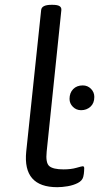

<svg xmlns="http://www.w3.org/2000/svg" viewBox="-20 -772 412 798"><path d="M218 6Q74 6 89 -142L151 -730Q153 -752 194 -752H198Q219 -752 227.5 -746.5Q236 -741 235 -730L174 -142Q169 -95 185 -81.5Q201 -68 244 -68Q275 -68 297.5 -74.5Q320 -81 324 -81Q330 -81 330 -73Q330 -72 329.5 -60.5Q329 -49 326 -37Q322 -21 303.5 -11.5Q285 -2 261.5 2Q238 6 218 6ZM317 -314Q297 -314 283 -328Q269 -342 269 -361Q269 -386 284 -401.5Q299 -417 324 -417Q344 -417 358 -403Q372 -389 372 -369Q372 -343 356 -328.5Q340 -314 317 -314Z"/></svg>

Font: Asap Expanded Expanded Regular
Style: Italic
Weight: 400
Width: 7
Italic angle: -6°
Designer: Pablo Cosgaya
Foundry: Omnibus-Type
Version: Version 3.001; ttfautohint (v1.8.4.7-5d5b)